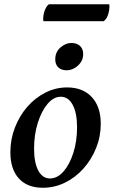

<svg xmlns="http://www.w3.org/2000/svg" viewBox="-20 -875 537 907"><path d="M182 12Q109 12 69 -32Q29 -76 29 -156Q29 -217 50.5 -272.5Q72 -328 109 -370.5Q146 -413 194.5 -437.5Q243 -462 297 -462Q371 -462 413.5 -416.5Q456 -371 456 -290Q456 -230 434 -175.5Q412 -121 374 -78.5Q336 -36 286.5 -12Q237 12 182 12ZM216 -32Q251 -32 280 -65Q309 -98 326.5 -153Q344 -208 344 -274Q344 -341 323.5 -379.5Q303 -418 267 -418Q233 -418 204.5 -384Q176 -350 158.5 -294.5Q141 -239 141 -173Q141 -106 161 -69Q181 -32 216 -32ZM296 -543Q269 -543 255 -557Q241 -571 241 -594Q241 -630 266 -651Q291 -672 316 -672Q344 -672 358.5 -657.5Q373 -643 373 -620Q373 -596 360.5 -579Q348 -562 330.5 -552.5Q313 -543 296 -543ZM470 -775H185Q184 -778 184 -785Q184 -806 191.5 -826Q199 -846 211 -855H496Q496 -853 496.5 -851Q497 -849 497 -846Q497 -825 490 -804.5Q483 -784 470 -775Z"/></svg>

Font: Petrona SemiBold
Style: Italic
Weight: 600
Italic angle: -9°
Designer: Ringo R. Seeber
Foundry: Ringo R. Seeber
Version: Version 2.001; ttfautohint (v1.8.3)